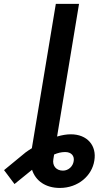

<svg xmlns="http://www.w3.org/2000/svg" viewBox="-143 -747 545 972"><path d="M257.1 -727.3H139.6L18.8 0L18.5 3.2C7.8 9.9 -2.8 16.7 -12.8 24.1L-122.5 114.3L-69.6 184.7L19.2 112.6C37.3 168.7 88.1 204.5 159.8 204.5C253.2 204.5 322.8 142 334.5 66.4C347.7 -9.9 298.7 -67.1 215.6 -67.1C194.2 -67.1 170.8 -63.2 146 -55.8L158 -128.6ZM127.1 58.9 131 35.2C149.1 27.3 167.3 22.7 187.1 22.7C218.4 22.7 234.4 42.6 230.1 68.2C226.6 95.2 203.5 116.8 175.8 116.8C141.3 116.8 121.1 92 127.1 58.9Z"/></svg>

Font: Magic Ui Pro Semi Bold
Style: Italic
Weight: 600
Italic angle: -9.39999°
Designer: Stefan Endress, Andreas Faust
Version: Version 1.000;FEAKit 1.0